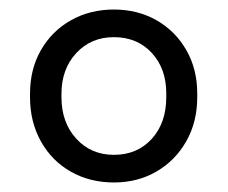

<svg xmlns="http://www.w3.org/2000/svg" viewBox="-20 -727 478 403"><path d="M219 -344Q169 -344 129 -366.5Q89 -389 66 -430Q43 -471 43 -523V-530Q43 -582 66 -622Q89 -662 129 -684.5Q169 -707 219 -707Q269 -707 308.5 -684.5Q348 -662 371 -622Q394 -582 394 -531V-523Q394 -471 371 -430.5Q348 -390 308.5 -367Q269 -344 219 -344ZM219 -402Q268 -402 298.5 -435.5Q329 -469 329 -523V-531Q329 -583 298.5 -616Q268 -649 219 -649Q171 -649 140 -615.5Q109 -582 109 -530V-523Q109 -470 140 -436Q171 -402 219 -402Z"/></svg>

Font: SUSE
Style: Regular
Weight: 400
Designer: Rene Bieder
Foundry: SUSE
Version: Version 1.000